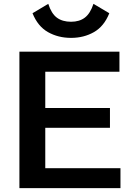

<svg xmlns="http://www.w3.org/2000/svg" viewBox="-20 -980 681 1000"><path d="M350.1 -866.7Q305.2 -866.7 276.4 -887.9Q247.6 -909.2 231.4 -960L149.4 -911.1Q176.8 -842.8 230 -812.7Q283.2 -782.7 350.1 -782.7Q416.5 -782.7 469.2 -812.7Q522 -842.8 549.3 -911.1L466.8 -960Q450.2 -909.7 421.9 -888.2Q393.6 -866.7 350.1 -866.7ZM81.1 0H607.4V-104H215.8V-314.5H552.7V-417.5H215.8V-606.4H602.1V-710.9H81.1Z"/></svg>

Font: Roboto Flex
Style: wght 600 wdth 140 opsz 13.0 GRAD 0.00 slnt 0.00 XTRA 468 XOPQ 96 YOPQ 79 YTLC 514 YTUC 712 YTAS 750 YTDE -203.00 YTFI 738
Weight: 600
Width: 8
Designer: Berlow after Robertson
Foundry: Google
Version: Version 3.100